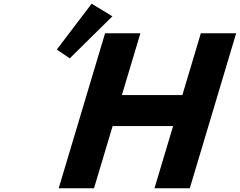

<svg xmlns="http://www.w3.org/2000/svg" viewBox="-20 -1002 1277 1022"><path d="M282.5 -738.3 351.2 -691.3 578.1 -915.2 467.8 -982.4ZM579.5 -331H901.4L802.3 0H990.3L1237.1 -825H1049.1L950.7 -496H628.8L727.3 -825H539.3L292.5 0H480.5Z"/></svg>

Font: Hussar
Style: BdSuprExtOblThree
Weight: 700
Foundry: Cannot Into Space Fonts
Version: Version 2.00